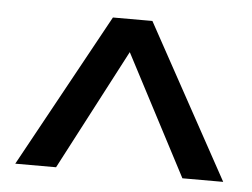

<svg xmlns="http://www.w3.org/2000/svg" viewBox="-36 -743 572 436"><g transform="rotate(5 250.0 -525.0)"><path d="M13 -350 205 -700H295L487 -350H394L250 -625L106 -350Z"/></g></svg>

Font: Tektur
Style: Regular
Weight: 400
Designer: Adam Jagosz
Foundry: Adam Jagosz
Version: Version 1.005;gftools[0.9.30]